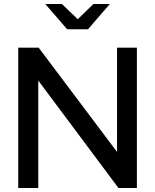

<svg xmlns="http://www.w3.org/2000/svg" viewBox="-20 -938 775 958"><path d="M71 0V-700H173L564 -180V-700H663V0H571L171 -536V0ZM289 -918 368 -842 446 -918H528L419 -792H315L206 -918Z"/></svg>

Font: Red Hat Display Medium
Style: Regular
Weight: 500
Designer: Pentagram, MCKL
Foundry: Pentagram, MCKL
Version: Version 1.023